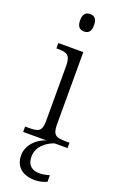

<svg xmlns="http://www.w3.org/2000/svg" viewBox="-184 -798 671 1077"><g transform="rotate(20 151.0 -259.0)"><path d="M155 -646C178 -646 196 -658 196 -698C196 -738 178 -750 155 -750C131 -750 113 -738 113 -698C113 -658 131 -646 155 -646ZM27 0H168C113 14 61 66 61 125C61 195 106 232 182 232C203 232 231 226 251 216V177C226 184 209 187 190 187C151 187 118 168 118 114C118 50 175 13 215 0H292V-32H271C213 -32 191 -39 191 -105V-536H42V-504H52C103 -504 127 -497 127 -431V-102C127 -38 105 -32 47 -32H27Z"/></g></svg>

Font: Noto Serif Tamil Light
Style: Italic
Weight: 300
Italic angle: -12°
Designer: Indian Type Foundry, Tom Grace, and the Monotype Design Team
Foundry: Monotype Imaging Inc.
Version: Version 2.003